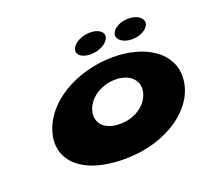

<svg xmlns="http://www.w3.org/2000/svg" viewBox="-102 -697 948 850"><g transform="rotate(-20 372.0 -272.5)"><path d="M397 -562C436 -562 462.1 -543 455.3 -518C448.3 -492 408.9 -470 366.9 -470C324.9 -470 299.3 -492 310.3 -518C320.1 -543 358 -562 397 -562ZM577 -562C616 -562 645.1 -543 643.3 -518C640.3 -492 604.9 -470 562.9 -470C520.9 -470 491.3 -492 497.3 -518C503.1 -543 538 -562 577 -562ZM102.6 -239C38.5 -101 129.4 17 349.4 17C558.4 17 713.5 -101 715.6 -239C717.3 -355 601 -425 455 -425C307 -425 157.3 -355 102.6 -239ZM289.6 -239C307.8 -293 368.2 -328 431.2 -328C492.2 -328 536.8 -293 528.6 -239C518.7 -181 458.8 -136 384.8 -136C307.8 -136 270.7 -181 289.6 -239Z"/></g></svg>

Font: Hussar Milosc
Style: Obl
Weight: 700
Foundry: Cannot Into Space Fonts
Version: Version 1.02